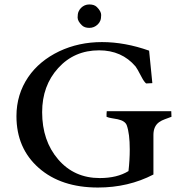

<svg xmlns="http://www.w3.org/2000/svg" viewBox="-20 -839 811 872"><path d="M757.8 -334 758.8 -308.6Q743.7 -302.7 729 -297.6Q714.4 -292.5 702.6 -284.2Q676.8 -265.6 676.8 -226.1V-46.4Q563 12.7 424.8 12.7Q257.3 12.7 156.2 -76.2Q54.7 -165.5 54.7 -311.5Q54.7 -410.2 108.4 -489.3Q159.2 -563 249 -606Q337.9 -647.9 442.9 -647.9Q547.4 -647.9 657.2 -608.9L671.9 -461.4Q656.2 -460 643.6 -460Q633.8 -468.3 623.5 -488.3Q601.6 -530.3 595.7 -537.1Q533.2 -610.4 430.2 -610.4Q317.4 -610.4 244.4 -530Q171.4 -449.7 171.4 -329.6Q171.4 -199.7 244.1 -115.2Q316.9 -30.3 433.1 -30.3Q512.2 -30.3 563.5 -62Q569.3 -111.8 569.3 -160.2Q569.3 -231.9 555.7 -270Q548.3 -290 514.6 -297.4Q501.5 -300.3 487.5 -302.2Q473.6 -304.2 463.9 -308.6V-321.3Q463.9 -328.1 464.8 -334ZM385.7 -818.8Q408.2 -818.8 419.9 -807.1Q439.5 -787.6 439.5 -771Q439.5 -754.4 435.3 -744.6Q431.2 -734.9 423.8 -728Q407.7 -712.4 385.7 -712.4Q364.3 -712.4 352.5 -723.6Q332.5 -742.7 332.5 -759.5Q332.5 -776.4 336.7 -786.1Q340.8 -795.9 348.1 -803.2Q363.8 -818.8 385.7 -818.8Z"/></svg>

Font: RadleyRegular
Style: Regular
Weight: 400
Designer: vernon adams
Foundry: vernon adams
Version: Version 1.000;PS 001.001;hotconv 1.0.56